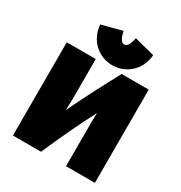

<svg xmlns="http://www.w3.org/2000/svg" viewBox="-220 -1115 1209 1284"><g transform="rotate(30 384.5 -473.0)"><path d="M68 -705V15H285C346 -126 412 -266 480 -397L478 -324V15H701V-705H492C430 -590 355 -448 289 -309L292 -387V-705ZM407 -724C506 -724 601 -794 612 -919L455 -960C443 -902 427 -884 407 -884C388 -884 371 -905 359 -961L202 -920C213 -795 308 -724 407 -724Z"/></g></svg>

Font: Repo ExtraBlack
Style: Regular
Weight: 400
Designer: Stefan Peev
Foundry: Context Ltd
Version: Version 001.502